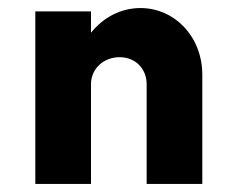

<svg xmlns="http://www.w3.org/2000/svg" viewBox="-20 -455 577 475"><path d="M327.6 -435.1C278.3 -435.1 235.4 -411.6 205.1 -374V-426.8H67.4V0H205.1V-246.6C205.1 -285.2 236.3 -313.5 275.9 -313.5C314.9 -313.5 342.8 -285.2 342.8 -246.6V0H480.5V-270C480.5 -364.7 411.6 -435.1 327.6 -435.1Z"/></svg>

Font: Now ExtraBold
Style: Regular
Weight: 800
Designer: Alfredo Marco Pradil
Foundry: Alfredo Marco Pradil
Version: Version 1.200;hotconv 1.0.109;makeotfexe 2.5.65596